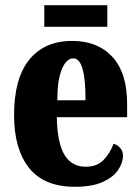

<svg xmlns="http://www.w3.org/2000/svg" viewBox="-20 -707 539 737"><path d="M267 10Q149 10 91.5 -62.5Q34 -135 34 -265Q34 -406 92.5 -478Q151 -550 257 -550Q355 -550 411.5 -488.5Q468 -427 468 -308V-257H198Q200 -158 227.5 -112.5Q255 -67 309 -67Q352 -67 377 -92.5Q402 -118 416 -155Q431 -151 441.5 -139Q452 -127 452 -109Q452 -82 433.5 -54.5Q415 -27 374.5 -8.5Q334 10 267 10ZM308 -322Q309 -398 297.5 -440.5Q286 -483 261 -483Q235 -483 217.5 -441.5Q200 -400 200 -322ZM150 -604V-687H392V-604Z"/></svg>

Font: Noto Serif Tamil ExtraCondensed Black
Style: Italic
Weight: 900
Width: 2
Italic angle: -12°
Designer: Indian Type Foundry, Tom Grace, and the Monotype Design Team
Foundry: Monotype Imaging Inc.
Version: Version 2.003; ttfautohint (v1.8.4.7-5d5b)